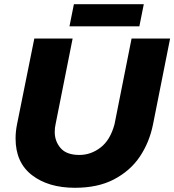

<svg xmlns="http://www.w3.org/2000/svg" viewBox="-20 -884 828 912"><path d="M336 8Q210 8 132 -52Q54 -112 54 -226Q54 -260 61 -294L143 -701H325L244 -294Q240 -277 240 -257Q240 -213 268 -180.5Q296 -148 357 -148Q412 -148 458 -183.5Q504 -219 524 -294L605 -701H788L707 -294Q690 -208.5 644.5 -140.5Q599 -72.5 520.5 -31.5Q444.5 8 336 8ZM642 -759H310L331 -864H663Z"/></svg>

Font: Argentum Novus
Style: Bold Italic
Weight: 700
Designer: Julieta Ulanovsky (font) & Cristiano Sobral (main changes)
Foundry: Julieta Ulanovsky (font) & Cristiano Sobral (main changes)
Version: Version 3.00;November 27, 2020;FontCreator 13.0.0.2655 64-bi